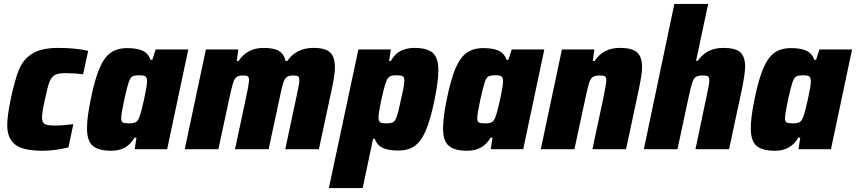

<svg xmlns="http://www.w3.org/2000/svg" viewBox="-20 -763 4378 982"><path d="M17 -122Q17 -170 35 -257Q56 -356 77.5 -408Q99 -460 145.5 -489Q192 -518 278 -518Q365 -518 431 -503L405 -383Q361 -389 317 -389Q279 -389 261.5 -380Q244 -371 233.5 -345Q223 -319 210 -255Q195 -189 195 -163Q195 -137 208.5 -129Q222 -121 260 -121Q303 -121 355 -128L330 -9Q260 8 197 8Q97 8 57 -24Q17 -56 17 -122Z M425 -107Q425 -163 444 -255Q465 -358 489 -414Q513 -470 546.5 -493.5Q580 -517 631 -517Q679 -517 708.5 -504Q738 -491 750 -457H759L776 -510H943L835 0H669L678 -59H668Q630 8 549 8Q484 8 454.5 -17Q425 -42 425 -107ZM693 -165Q703 -191 717.5 -257.5Q732 -324 732 -347Q732 -366 724 -372Q716 -378 693 -378Q667 -378 656.5 -371.5Q646 -365 638 -341.5Q630 -318 616 -255Q600 -181 600 -159Q600 -141 608.5 -136.5Q617 -132 641 -132Q664 -132 675 -138.5Q686 -145 693 -165Z M1033 -510H1199L1191 -451H1200Q1245 -518 1328 -518Q1382 -518 1408 -501.5Q1434 -485 1440 -451H1449Q1496 -518 1583 -518Q1645 -518 1669 -494.5Q1693 -471 1693 -419Q1693 -382 1678 -312L1611 0H1439L1496 -267Q1511 -335 1511 -352Q1511 -368 1504.5 -372.5Q1498 -377 1481 -377Q1458 -377 1447 -369Q1436 -361 1428.5 -338.5Q1421 -316 1410 -261L1354 0H1182L1239 -267Q1252 -327 1254 -352Q1254 -368 1247.5 -372.5Q1241 -377 1224 -377Q1201 -377 1190 -369Q1179 -361 1172 -338.5Q1165 -316 1153 -261L1097 0H925Z M1813 -510H1979L1970 -451H1979Q2000 -489 2031 -503.5Q2062 -518 2099 -518Q2164 -518 2193 -493Q2222 -468 2222 -403Q2222 -347 2203 -255Q2182 -152 2158 -96Q2134 -40 2101 -16.5Q2068 7 2017 7Q1969 7 1939 -6Q1909 -19 1897 -53H1888L1835 199H1662ZM2031 -255Q2048 -327 2048 -351Q2048 -369 2039.5 -373.5Q2031 -378 2007 -378Q1984 -378 1973 -371.5Q1962 -365 1955 -345Q1945 -321 1930.5 -253.5Q1916 -186 1916 -163Q1916 -144 1924 -138Q1932 -132 1955 -132Q1981 -132 1991.5 -138.5Q2002 -145 2010 -168.5Q2018 -192 2031 -255Z M2246 -107Q2246 -163 2265 -255Q2286 -358 2310 -414Q2334 -470 2367.5 -493.5Q2401 -517 2452 -517Q2500 -517 2529.5 -504Q2559 -491 2571 -457H2580L2597 -510H2764L2656 0H2490L2499 -59H2489Q2451 8 2370 8Q2305 8 2275.5 -17Q2246 -42 2246 -107ZM2514 -165Q2524 -191 2538.5 -257.5Q2553 -324 2553 -347Q2553 -366 2545 -372Q2537 -378 2514 -378Q2488 -378 2477.5 -371.5Q2467 -365 2459 -341.5Q2451 -318 2437 -255Q2421 -181 2421 -159Q2421 -141 2429.5 -136.5Q2438 -132 2462 -132Q2485 -132 2496 -138.5Q2507 -145 2514 -165Z M2854 -510H3020L3012 -451H3021Q3065 -518 3150 -518Q3214 -518 3239 -494.5Q3264 -471 3264 -420Q3264 -387 3248 -309L3182 0H3010L3067 -267Q3081 -337 3081 -352Q3081 -368 3074 -372.5Q3067 -377 3048 -377Q3024 -377 3012 -369Q3000 -361 2993 -338.5Q2986 -316 2974 -261L2918 0H2746Z M3429 -743H3602L3540 -452H3549Q3594 -518 3679 -518Q3742 -518 3766.5 -495.5Q3791 -473 3791 -422Q3791 -389 3775 -309L3709 0H3537L3593 -267Q3608 -334 3608 -351Q3608 -368 3601 -372.5Q3594 -377 3574 -377Q3550 -377 3538.5 -369Q3527 -361 3520 -339Q3513 -317 3501 -261L3445 0H3273Z M3820 -107Q3820 -163 3839 -255Q3860 -358 3884 -414Q3908 -470 3941.5 -493.5Q3975 -517 4026 -517Q4074 -517 4103.5 -504Q4133 -491 4145 -457H4154L4171 -510H4338L4230 0H4064L4073 -59H4063Q4025 8 3944 8Q3879 8 3849.5 -17Q3820 -42 3820 -107ZM4088 -165Q4098 -191 4112.5 -257.5Q4127 -324 4127 -347Q4127 -366 4119 -372Q4111 -378 4088 -378Q4062 -378 4051.5 -371.5Q4041 -365 4033 -341.5Q4025 -318 4011 -255Q3995 -181 3995 -159Q3995 -141 4003.5 -136.5Q4012 -132 4036 -132Q4059 -132 4070 -138.5Q4081 -145 4088 -165Z"/></svg>

Font: Saira Semi Condensed ExtraBold
Style: Italic
Weight: 800
Width: 4
Italic angle: -12°
Designer: Hector Gatti with collaboration of the Omnibus-Type team
Foundry: Omnibus-Type
Version: Version 1.001; ttfautohint (v1.8)